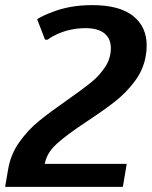

<svg xmlns="http://www.w3.org/2000/svg" viewBox="-25 -730 593 750"><path d="M7 -70Q17 -128 51 -175.5Q85 -223 127.5 -257.5Q170 -292 236 -338Q296 -380 329.5 -407Q363 -434 385.5 -468Q408 -502 408 -542Q408 -579 383 -599.5Q358 -620 309 -620Q251 -620 199 -597Q177 -587 161 -575H151L120 -655Q144 -670 177 -682Q246 -710 335 -710Q441 -710 494.5 -668Q548 -626 548 -552Q548 -530 544 -510Q535 -457 501 -412Q467 -367 425 -334Q383 -301 315 -256Q236 -204 196.5 -168Q157 -132 150 -90H470L455 0H-5Z"/></svg>

Font: Scada
Style: Bold Italic
Weight: 700
Italic angle: -10°
Version: Version 4.000